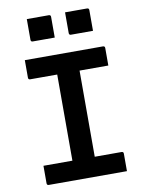

<svg xmlns="http://www.w3.org/2000/svg" viewBox="-99 -989 797 1058"><g transform="rotate(-10 300.0 -460.5)"><path d="M524 0H87Q76 0 76 -11V-109H238V-591H87Q76 -591 76 -602V-700H513Q524 -700 524 -689V-591H363V-109H513Q524 -109 524 -98ZM126 -921H249Q260 -921 260 -910V-794H137Q126 -794 126 -805ZM340 -921H463Q474 -921 474 -910V-794H351Q340 -794 340 -805Z"/></g></svg>

Font: Recursive Mn Lnr St SmB
Style: Regular
Weight: 600
Monospace: yes
Version: Version 1.079;hotconv 1.0.112;makeotfexe 2.5.65598; ttfautoh